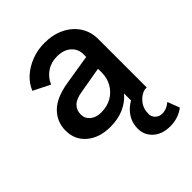

<svg xmlns="http://www.w3.org/2000/svg" viewBox="-222 -670 1022 1022"><g transform="rotate(-45 289.0 -159.0)"><path d="M228 12Q284 12 329 -7.5Q374 -27 404 -63V0H512V-364Q512 -420 484 -462.5Q456 -505 407 -529Q358 -553 294 -553Q243 -553 197.5 -535.5Q152 -518 118.5 -488Q85 -458 69 -418L163 -371Q179 -409 212.5 -432Q246 -455 291 -455Q340 -455 369.5 -429.5Q399 -404 399 -364V-343L227 -315Q133 -299 88.5 -253.5Q44 -208 44 -143Q44 -73 95 -30.5Q146 12 228 12ZM162 -147Q162 -179 183 -200Q204 -221 249 -228L399 -254V-225Q399 -184 379.5 -150Q360 -116 326 -96.5Q292 -77 246 -77Q209 -77 185.5 -96.5Q162 -116 162 -147ZM455 235Q487 235 514 225.5Q541 216 561 200L535 132Q521 144 505.5 150.5Q490 157 472 157Q450 157 434.5 142.5Q419 128 419 106Q419 65 443 36Q467 7 498 0V-33H468Q400 -19 361.5 23Q323 65 323 121Q323 170 359 202.5Q395 235 455 235Z"/></g></svg>

Font: Custom Plus Jakarta Sans SemiBold
Style: Regular
Weight: 600
Designer: Gumpita Rahayu & FullSphere
Foundry: Tokotype & FullSphere
Version: Version 1.001;hotconv 1.0.117;makeotfexe 2.5.65602